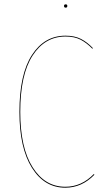

<svg xmlns="http://www.w3.org/2000/svg" viewBox="-20 -854 475 883"><path d="M282.2 -834Q289.6 -834 289.6 -826.7Q289.6 -818.8 282.2 -818.8Q274.4 -818.8 274.4 -826.7Q274.4 -834 282.2 -834ZM281.2 -689.9Q323.2 -689.9 352.3 -675Q381.3 -660.2 407.2 -632.8L404.8 -629.9Q378.9 -656.7 350.6 -671.4Q322.3 -686 281.2 -686Q186.5 -686 129.9 -598.4Q73.2 -510.7 73.2 -339.4Q73.2 -174.8 129.9 -85Q186.5 4.9 280.3 4.9Q355 4.9 411.6 -53.7L414.1 -50.3Q356.4 9.3 280.3 9.3Q184.6 9.3 127 -82Q69.3 -173.3 69.3 -339.4Q69.3 -512.7 127 -601.3Q184.6 -689.9 281.2 -689.9Z"/></svg>

Font: Fira Sans Compressed Four
Style: Regular
Weight: 100
Width: 1
Designer: Carrois Corporate & Edenspiekermann AG
Foundry: Carrois Corporate GbR & Edenspiekermann AG
Version: Version 4.203;PS 004.203;hotconv 1.0.88;makeotf.lib2.5.64775